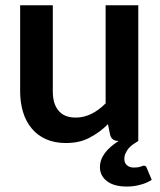

<svg xmlns="http://www.w3.org/2000/svg" viewBox="-20 -533 604 726"><path d="M534.7 101.6 553.7 147Q535.2 159.2 512.7 165Q487.8 172.4 460 172.4Q410.6 172.4 384.3 151.9Q357.9 131.3 357.9 99.1Q357.9 70.8 376.5 45.9Q394 22 428.7 0H427.7Q402.8 0 396.5 -22.5L388.2 -63.5Q358.4 -33.2 318.4 -12.2Q281.2 7.8 229 7.8Q187.5 7.8 154.8 -6.3Q122.1 -20.5 100.6 -46.4Q78.1 -73.2 67.4 -108.4Q56.2 -144.5 56.2 -187V-513.2H179.7V-187Q179.7 -139.6 201.7 -114.3Q223.1 -88.4 266.6 -88.4Q297.4 -88.4 326.7 -103Q354 -116.7 379.4 -142.1V-513.2H502.9V0Q497.6 2.9 483.4 12.7Q474.6 19 466.3 27.8Q460 35.6 454.6 46.9Q450.2 56.2 450.2 67.9Q450.2 83.5 459.5 91.3Q469.7 100.6 485.8 100.6Q493.7 100.6 501.5 99.6Q507.3 98.6 511.7 97.2Q517.6 94.7 518.1 94.7Q522.5 93.3 522.9 93.3Q532.2 93.3 534.7 101.6Z"/></svg>

Font: Lato-SemiBold
Style: Bold
Weight: 500
Designer: Lukasz Dziedzic with Adam Twardoch and Botio Nikoltchev
Foundry: tyPoland Lukasz Dziedzic
Version: ""